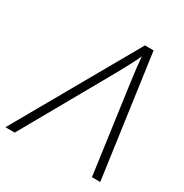

<svg xmlns="http://www.w3.org/2000/svg" viewBox="-218 -846 936 976"><g transform="rotate(30 250.5 -357.5)"><path d="M-52.2 0 354 -714.8H404.8L504.4 0H455.6L382.8 -527.8Q378.4 -558.6 374.5 -594.2Q370.6 -629.9 368.2 -658.7Q340.8 -599.6 298.3 -523.9L2.4 0Z"/></g></svg>

Font: Open Sans Light
Style: Italic
Weight: 300
Italic angle: -12°
Designer: Monotype Design Team
Foundry: Monotype Imaging Inc.
Version: Version 3.003; ttfautohint (v1.8.4)